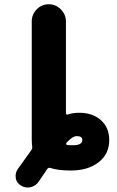

<svg xmlns="http://www.w3.org/2000/svg" viewBox="-20 -794 540 883"><path d="M78.1 60.5Q57.6 48.8 52.7 27.3Q51.8 20.5 51.8 14.6Q51.8 -1 60.5 -14.6Q103.5 -75.2 124 -103.5Q129.9 -111.3 127.9 -121.1Q126 -137.7 126 -154.3V-695.3Q126 -727.5 148.9 -751Q171.9 -774.4 204.1 -774.4Q236.3 -774.4 259.8 -751Q283.2 -727.5 283.2 -695.3V-273.4Q283.2 -269.5 286.1 -267.6Q289.1 -265.6 292 -267.6Q315.4 -275.4 343.8 -275.4Q406.2 -275.4 444.3 -241.2Q482.4 -207 482.4 -149.4Q482.4 -85.9 433.6 -47.9Q384.8 -9.8 305.7 -9.8Q247.1 -9.8 211.9 -21.5Q202.1 -24.4 197.3 -16.6Q184.6 2 158.2 41Q145.5 60.5 122.1 66.4Q114.3 68.4 107.4 68.4Q91.8 68.4 78.1 60.5ZM286.1 -137.7Q284.2 -134.8 284.2 -132.8Q284.2 -130.9 285.2 -128.9Q286.1 -128.9 287.1 -127.9Q291 -126 316.4 -126Q358.4 -126 358.4 -150.4Q358.4 -168 333 -168Q313.5 -168 286.1 -137.7Z"/></svg>

Font: Rounded-X Mgen+ 1mn bold
Style: Bold
Weight: 700
Designer: [Source Han Sans]
Ryoko NISHIZUKA  (kana & ideographs); Paul D. Hunt (Latin, Greek & Cyrillic); Wenlong ZHANG  (bopomofo
Version: Version 1.059.20150602